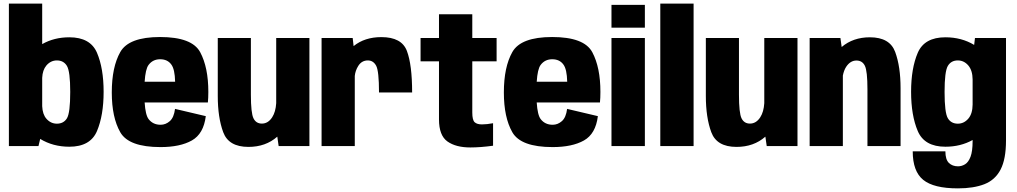

<svg xmlns="http://www.w3.org/2000/svg" viewBox="-20 -805 5603 1058"><path d="M29 0V-785H212.5V-562Q278.5 -599.5 362 -599.5Q478 -599.5 514.5 -514Q551 -428.5 551 -299Q551 -169.5 514.5 -83Q478 3.5 362 3.5Q272 3.5 201.5 -39.5L192 0ZM212.5 -376V-220Q214.5 -175 235.5 -151Q259.5 -123.5 293.5 -123.5Q330.5 -123.5 348.8 -153Q367 -182.5 367 -298.5Q367 -411.5 348.8 -441.8Q330.5 -472 293.5 -472Q259.5 -472 235.5 -444Q214.5 -419 212.5 -376Z M864.5 5.5Q689.5 5.5 642.8 -76.2Q596 -158 596 -295.5Q596 -435.5 642.8 -518.2Q689.5 -601 862 -601Q1038.5 -601 1083.2 -517.2Q1128 -433.5 1128 -298.5Q1128 -265.5 1125.5 -240.5H777Q781.5 -171 799 -148.5Q823 -117.5 865 -117.5Q893 -117.5 915.8 -137.5Q938.5 -157.5 944.5 -205L1114 -165Q1102 -67.5 1037.2 -31Q972.5 5.5 864.5 5.5ZM777 -354.5H945Q943.5 -423.5 924 -449.5Q903 -478.5 862.5 -478.5Q822 -478.5 798.5 -447Q781.5 -424 777 -354.5Z M1515.5 0 1508 -52Q1444 4.5 1349 4.5Q1240 4.5 1210 -76.5Q1180 -157.5 1180 -276V-595.5H1362.5V-283Q1362.5 -182 1376.8 -153Q1391 -124 1423 -124Q1457.5 -124 1480 -159Q1499 -188.5 1502 -236.5V-595.5H1685V0Z M2068.5 -295.5Q2068.5 -413.5 2052.8 -442.8Q2037 -472 2007 -472Q1973 -472 1954 -441.5Q1938 -416 1935 -386.5V0H1752V-595.5H1923.5L1928.5 -551Q1989.5 -600.5 2081.5 -600.5Q2193.5 -600.5 2222.2 -524.2Q2251 -448 2251 -295.5Z M2572 7.5Q2492 7.5 2445.5 -25.5Q2399 -58.5 2399 -147V-467H2297.5V-595.5H2399V-726.5H2582.5V-595.5H2716.5V-467H2582.5V-185Q2582.5 -143.5 2595.5 -131.5Q2608.5 -119.5 2635.5 -119.5Q2663 -119.5 2697 -126V-2Q2627 7.5 2572 7.5Z M3025 5.5Q2850 5.5 2803.2 -76.2Q2756.5 -158 2756.5 -295.5Q2756.5 -435.5 2803.2 -518.2Q2850 -601 3022.5 -601Q3199 -601 3243.8 -517.2Q3288.5 -433.5 3288.5 -298.5Q3288.5 -265.5 3286 -240.5H2937.5Q2942 -171 2959.5 -148.5Q2983.5 -117.5 3025.5 -117.5Q3053.5 -117.5 3076.2 -137.5Q3099 -157.5 3105 -205L3274.5 -165Q3262.5 -67.5 3197.8 -31Q3133 5.5 3025 5.5ZM2937.5 -354.5H3105.5Q3104 -423.5 3084.5 -449.5Q3063.5 -478.5 3023 -478.5Q2982.5 -478.5 2959 -447Q2942 -424 2937.5 -354.5Z M3349.5 0V-595.5H3533.5V0ZM3349.5 -778H3533.5V-652.5H3349.5Z M3618.5 0V-785H3802V0Z M4205 0 4197.5 -52Q4133.5 4.5 4038.5 4.5Q3929.5 4.5 3899.5 -76.5Q3869.5 -157.5 3869.5 -276V-595.5H4052V-283Q4052 -182 4066.2 -153Q4080.5 -124 4112.5 -124Q4147 -124 4169.5 -159Q4188.5 -188.5 4191.5 -236.5V-595.5H4374.5V0Z M4441.5 0V-595.5H4611L4618 -546Q4681 -599.5 4773.5 -599.5Q4883 -599.5 4912.8 -518.8Q4942.5 -438 4942.5 -319V0H4760V-312Q4760 -413.5 4745.8 -442.5Q4731.5 -471.5 4699.5 -471.5Q4665.5 -471.5 4642.5 -436.5Q4630 -417 4624.5 -388.5V0Z M5258.5 233Q5125 233 5067.2 186Q5009.5 139 5009.5 29H5189.5Q5189.5 74 5208.8 92.8Q5228 111.5 5259 111.5Q5279.5 111.5 5298 100.2Q5316.5 89 5328 58.8Q5339.5 28.5 5339.5 -28V-33.5Q5273 3.5 5189.5 3.5Q5074 3.5 5037.2 -83Q5000.5 -169.5 5000.5 -299Q5000.5 -428.5 5037.2 -514Q5074 -599.5 5189.5 -599.5Q5278.5 -599.5 5348 -557.5L5352.5 -595.5H5523.5V-31Q5523.5 71.5 5493.8 129Q5464 186.5 5404.8 209.8Q5345.5 233 5258.5 233ZM5339.5 -367.5Q5339 -416.5 5316 -444Q5292 -472 5258 -472Q5221 -472 5203 -441.8Q5185 -411.5 5185 -298.5Q5185 -183.5 5203 -153.5Q5221 -123.5 5258 -123.5Q5292 -123.5 5316 -151.5Q5339 -178.5 5339.5 -228.5Z"/></svg>

Font: Anybody ExtraBold
Style: Regular
Weight: 800
Designer: Tyler Finck
Foundry: Etcetera Type Company
Version: Version 1.010; ttfautohint (v1.8.3) -l 8 -r 50 -G 200 -x 14 